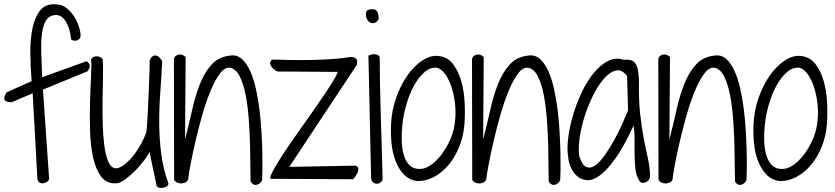

<svg xmlns="http://www.w3.org/2000/svg" viewBox="-40 -864 3964 912"><path d="M16.6 -378.9Q-2.9 -377.9 -10.7 -382.8Q-18.6 -387.7 -19.5 -395Q-20.5 -402.3 -16.6 -410.6Q-12.7 -418.9 -7.8 -425.8L110.4 -478.5Q104.5 -545.9 104 -613.3Q103.5 -680.7 115.2 -733.9Q127 -787.1 153.8 -817.9Q180.7 -848.6 229.5 -842.8Q252.9 -842.8 273.4 -827.6Q293.9 -812.5 309.1 -790Q324.2 -767.6 333.5 -741.2Q342.8 -714.8 342.8 -693.4Q341.8 -683.6 335.9 -678.2Q330.1 -672.9 323.2 -671.4Q316.4 -669.9 309.1 -671.4Q301.8 -672.9 297.9 -676.8Q293.9 -711.9 285.6 -734.4Q277.3 -756.8 267.1 -770Q256.8 -783.2 246.1 -788.1Q235.4 -793 227.5 -793Q196.3 -792 181.2 -770.5Q166 -749 160.2 -710.4Q154.3 -671.9 155.8 -617.7Q157.2 -563.5 160.2 -497.1L371.1 -573.2Q381.8 -566.4 385.7 -556.2Q389.6 -545.9 376 -525.4L164.1 -438.5L193.4 -13.7Q191.4 -5.9 183.6 -0.5Q175.8 4.9 166 6.3Q156.2 7.8 147.9 3.4Q139.6 -1 137.7 -13.7L115.2 -420.9Z M670.9 -576.2Q671.9 -582 677.2 -589.4Q682.6 -596.7 690.9 -599.6Q699.2 -602.5 709.5 -597.2Q719.7 -591.8 730.5 -573.2Q726.6 -498 721.2 -423.3Q715.8 -348.6 716.3 -275.9Q716.8 -203.1 726.1 -131.8Q735.4 -60.5 759.8 6.8Q760.7 13.7 754.9 19Q749 24.4 739.3 26.9Q729.5 29.3 719.7 28.3Q710 27.3 704.1 19.5L669.9 -143.6Q666 -130.9 647.9 -106.4Q629.9 -82 606 -57.1Q582 -32.2 556.6 -13.2Q531.2 5.9 512.7 6.8Q466.8 9.8 440.4 -25.4Q414.1 -60.5 401.9 -117.7Q389.6 -174.8 387.7 -245.1Q385.7 -315.4 387.7 -381.8Q389.6 -448.2 392.6 -502Q395.5 -555.7 392.6 -581.1Q395.5 -588.9 402.8 -592.8Q410.2 -596.7 418.9 -596.7Q427.7 -596.7 436 -592.8Q444.3 -588.9 448.2 -581.1Q450.2 -547.9 449.2 -498Q448.2 -448.2 447.3 -392.1Q446.3 -335.9 447.8 -279.3Q449.2 -222.7 455.1 -176.3Q460.9 -129.9 473.1 -99.1Q485.4 -68.4 507.8 -64.5Q524.4 -64.5 541 -75.2Q557.6 -85.9 574.2 -103Q590.8 -120.1 605.5 -141.1Q620.1 -162.1 630.9 -182.1Q641.6 -202.1 648.4 -218.8Q655.3 -235.4 656.2 -244.1Q657.2 -255.9 659.2 -281.7Q661.1 -307.6 662.6 -340.3Q664.1 -373 665.5 -410.2Q667 -447.3 668.5 -480Q669.9 -512.7 670.4 -538.6Q670.9 -564.5 670.9 -576.2Z M786.1 -582Q787.1 -591.8 793.9 -597.7Q800.8 -603.5 809.6 -605Q818.4 -606.4 827.1 -603Q835.9 -599.6 841.8 -592.8L838.9 -202.1Q857.4 -272.5 872.6 -341.3Q887.7 -410.2 910.2 -466.3Q932.6 -522.5 966.8 -559.1Q1001 -595.7 1057.6 -600.6Q1087.9 -603.5 1110.4 -582.5Q1132.8 -561.5 1148.9 -525.4Q1165 -489.3 1175.8 -440.9Q1186.5 -392.6 1192.9 -340.3Q1199.2 -288.1 1202.1 -235.4Q1205.1 -182.6 1206.1 -137.7Q1207 -92.8 1206.5 -58.6Q1206.1 -24.4 1205.1 -8.8Q1198.2 7.8 1181.2 13.2Q1164.1 18.6 1150.4 -1Q1149.4 -19.5 1149.4 -64.9Q1149.4 -110.4 1147.9 -168.9Q1146.5 -227.5 1142.1 -291.5Q1137.7 -355.5 1127.4 -409.7Q1117.2 -463.9 1099.1 -500.5Q1081.1 -537.1 1052.7 -542Q1028.3 -545.9 1005.4 -515.6Q982.4 -485.4 961.4 -435.5Q940.4 -385.7 922.4 -323.2Q904.3 -260.7 890.1 -200.2Q876 -139.6 866.2 -88.9Q856.4 -38.1 853.5 -10.7Q850.6 -2.9 841.8 2Q833 6.8 822.8 7.3Q812.5 7.8 802.2 3.9Q792 0 787.1 -10.7Z M1244.1 -14.6Q1242.2 -23.4 1253.4 -45.9Q1264.6 -68.4 1284.7 -100.6Q1304.7 -132.8 1331.5 -171.9Q1358.4 -210.9 1387.7 -252.4Q1417 -293.9 1445.8 -335Q1474.6 -376 1499 -412.1Q1523.4 -448.2 1541 -477.1Q1558.6 -505.9 1564.5 -522.5L1285.2 -524.4Q1281.2 -522.5 1271 -527.8Q1260.7 -533.2 1252.9 -542.5Q1245.1 -551.8 1243.2 -562.5Q1241.2 -573.2 1253.9 -581.1Q1290 -580.1 1338.4 -579.1Q1386.7 -578.1 1438 -579.1Q1489.3 -580.1 1539.1 -583.5Q1588.9 -586.9 1627 -593.8Q1644.5 -592.8 1651.9 -584.5Q1659.2 -576.2 1655.3 -556.6L1334 -71.3L1641.6 -77.1Q1653.3 -77.1 1658.2 -71.8Q1663.1 -66.4 1662.1 -57.1Q1661.1 -47.9 1654.3 -36.1Q1647.5 -24.4 1637.7 -12.7Z M1710 -599.6Q1715.8 -602.5 1723.6 -604.5Q1731.4 -606.4 1738.8 -606.4Q1746.1 -606.4 1752.9 -603.5Q1759.8 -600.6 1763.7 -592.8Q1763.7 -529.3 1765.1 -455.6Q1766.6 -381.8 1769 -306.2Q1771.5 -230.5 1773.4 -157.2Q1775.4 -84 1777.3 -21.5Q1778.3 -6.8 1769.5 1Q1760.7 8.8 1750.5 8.8Q1740.2 8.8 1731.4 1.5Q1722.7 -5.9 1722.7 -21.5ZM1698.2 -798.8Q1698.2 -811.5 1707 -815.9Q1715.8 -820.3 1726.6 -820.3Q1748 -820.3 1753.4 -806.2Q1758.8 -792 1758.8 -773.4Q1752.9 -761.7 1743.2 -756.8Q1733.4 -752 1723.1 -754.9Q1712.9 -757.8 1705.6 -768.6Q1698.2 -779.3 1698.2 -798.8Z M1942.4 -3.9Q1903.3 -8.8 1878.4 -35.2Q1853.5 -61.5 1838.9 -99.6Q1824.2 -137.7 1819.8 -183.1Q1815.4 -228.5 1817.4 -272.5Q1820.3 -339.8 1842.3 -401.4Q1864.3 -462.9 1897 -508.3Q1929.7 -553.7 1969.2 -578.6Q2008.8 -603.5 2046.9 -597.7Q2086.9 -591.8 2111.8 -559.6Q2136.7 -527.3 2150.4 -480.5Q2164.1 -433.6 2167 -378.4Q2169.9 -323.2 2166 -272.5Q2161.1 -214.8 2140.6 -165Q2120.1 -115.2 2089.4 -79.1Q2058.6 -43 2020 -22.9Q1981.4 -2.9 1942.4 -3.9ZM2037.1 -542Q2004.9 -545.9 1977.1 -522Q1949.2 -498 1927.2 -458.5Q1905.3 -418.9 1890.6 -368.7Q1876 -318.4 1871.1 -269.5Q1867.2 -234.4 1868.2 -197.3Q1869.1 -160.2 1877.4 -129.9Q1885.7 -99.6 1903.8 -80.6Q1921.9 -61.5 1952.1 -61.5Q1976.6 -60.5 2003.4 -78.1Q2030.3 -95.7 2053.7 -125.5Q2077.1 -155.3 2095.2 -193.4Q2113.3 -231.4 2119.1 -271.5Q2126 -313.5 2122.6 -357.9Q2119.1 -402.3 2107.9 -440.4Q2096.7 -478.5 2078.6 -506.3Q2060.5 -534.2 2037.1 -542Z M2202.1 -582Q2203.1 -591.8 2210 -597.7Q2216.8 -603.5 2225.6 -605Q2234.4 -606.4 2243.2 -603Q2252 -599.6 2257.8 -592.8L2254.9 -202.1Q2273.4 -272.5 2288.6 -341.3Q2303.7 -410.2 2326.2 -466.3Q2348.6 -522.5 2382.8 -559.1Q2417 -595.7 2473.6 -600.6Q2503.9 -603.5 2526.4 -582.5Q2548.8 -561.5 2564.9 -525.4Q2581.1 -489.3 2591.8 -440.9Q2602.5 -392.6 2608.9 -340.3Q2615.2 -288.1 2618.2 -235.4Q2621.1 -182.6 2622.1 -137.7Q2623 -92.8 2622.6 -58.6Q2622.1 -24.4 2621.1 -8.8Q2614.3 7.8 2597.2 13.2Q2580.1 18.6 2566.4 -1Q2565.4 -19.5 2565.4 -64.9Q2565.4 -110.4 2564 -168.9Q2562.5 -227.5 2558.1 -291.5Q2553.7 -355.5 2543.5 -409.7Q2533.2 -463.9 2515.1 -500.5Q2497.1 -537.1 2468.8 -542Q2444.3 -545.9 2421.4 -515.6Q2398.4 -485.4 2377.4 -435.5Q2356.4 -385.7 2338.4 -323.2Q2320.3 -260.7 2306.2 -200.2Q2292 -139.6 2282.2 -88.9Q2272.5 -38.1 2269.5 -10.7Q2266.6 -2.9 2257.8 2Q2249 6.8 2238.8 7.3Q2228.5 7.8 2218.3 3.9Q2208 0 2203.1 -10.7Z M2995.1 -9.8Q2981.4 -30.3 2978 -63.5Q2974.6 -96.7 2974.1 -133.3Q2973.6 -169.9 2974.1 -205.6Q2974.6 -241.2 2968.8 -266.6Q2922.9 -166 2882.3 -109.9Q2841.8 -53.7 2808.1 -29.8Q2774.4 -5.9 2747.1 -8.3Q2719.7 -10.7 2700.7 -27.8Q2681.6 -44.9 2670.9 -69.8Q2660.2 -94.7 2659.2 -117.2Q2652.3 -154.3 2658.7 -206.5Q2665 -258.8 2681.2 -314.5Q2697.3 -370.1 2722.2 -423.3Q2747.1 -476.6 2778.8 -515.6Q2810.5 -554.7 2846.7 -573.7Q2882.8 -592.8 2921.9 -580.1Q2941.4 -582 2954.6 -578.6Q2967.8 -575.2 2976.6 -564.5Q2985.4 -553.7 2989.3 -534.7Q2993.2 -515.6 2995.1 -486.3Q2993.2 -391.6 3000.5 -325.2Q3007.8 -258.8 3017.6 -208Q3027.3 -157.2 3036.6 -116.2Q3045.9 -75.2 3047.9 -31.2Q3047.9 -15.6 3040 -7.3Q3032.2 1 3022.5 3.4Q3012.7 5.9 3004.4 2Q2996.1 -2 2995.1 -9.8ZM2938.5 -502.9Q2915 -534.2 2887.7 -529.3Q2860.4 -524.4 2833.5 -495.6Q2806.6 -466.8 2782.2 -420.4Q2757.8 -374 2740.2 -321.3Q2722.7 -268.6 2714.4 -216.3Q2706.1 -164.1 2710.9 -124Q2724.6 -80.1 2744.1 -71.3Q2763.7 -62.5 2786.1 -77.6Q2808.6 -92.8 2832 -126Q2855.5 -159.2 2877 -197.8Q2898.4 -236.3 2915.5 -274.9Q2932.6 -313.5 2943.4 -339.8Z M3086.9 -582Q3087.9 -591.8 3094.7 -597.7Q3101.6 -603.5 3110.4 -605Q3119.1 -606.4 3127.9 -603Q3136.7 -599.6 3142.6 -592.8L3139.6 -202.1Q3158.2 -272.5 3173.3 -341.3Q3188.5 -410.2 3210.9 -466.3Q3233.4 -522.5 3267.6 -559.1Q3301.8 -595.7 3358.4 -600.6Q3388.7 -603.5 3411.1 -582.5Q3433.6 -561.5 3449.7 -525.4Q3465.8 -489.3 3476.6 -440.9Q3487.3 -392.6 3493.7 -340.3Q3500 -288.1 3502.9 -235.4Q3505.9 -182.6 3506.8 -137.7Q3507.8 -92.8 3507.3 -58.6Q3506.8 -24.4 3505.9 -8.8Q3499 7.8 3481.9 13.2Q3464.8 18.6 3451.2 -1Q3450.2 -19.5 3450.2 -64.9Q3450.2 -110.4 3448.7 -168.9Q3447.3 -227.5 3442.9 -291.5Q3438.5 -355.5 3428.2 -409.7Q3418 -463.9 3399.9 -500.5Q3381.8 -537.1 3353.5 -542Q3329.1 -545.9 3306.2 -515.6Q3283.2 -485.4 3262.2 -435.5Q3241.2 -385.7 3223.1 -323.2Q3205.1 -260.7 3190.9 -200.2Q3176.8 -139.6 3167 -88.9Q3157.2 -38.1 3154.3 -10.7Q3151.4 -2.9 3142.6 2Q3133.8 6.8 3123.5 7.3Q3113.3 7.8 3103 3.9Q3092.8 0 3087.9 -10.7Z M3664.1 -3.9Q3625 -8.8 3600.1 -35.2Q3575.2 -61.5 3560.5 -99.6Q3545.9 -137.7 3541.5 -183.1Q3537.1 -228.5 3539.1 -272.5Q3542 -339.8 3564 -401.4Q3585.9 -462.9 3618.7 -508.3Q3651.4 -553.7 3690.9 -578.6Q3730.5 -603.5 3768.6 -597.7Q3808.6 -591.8 3833.5 -559.6Q3858.4 -527.3 3872.1 -480.5Q3885.7 -433.6 3888.7 -378.4Q3891.6 -323.2 3887.7 -272.5Q3882.8 -214.8 3862.3 -165Q3841.8 -115.2 3811 -79.1Q3780.3 -43 3741.7 -22.9Q3703.1 -2.9 3664.1 -3.9ZM3758.8 -542Q3726.6 -545.9 3698.7 -522Q3670.9 -498 3648.9 -458.5Q3627 -418.9 3612.3 -368.7Q3597.7 -318.4 3592.8 -269.5Q3588.9 -234.4 3589.8 -197.3Q3590.8 -160.2 3599.1 -129.9Q3607.4 -99.6 3625.5 -80.6Q3643.6 -61.5 3673.8 -61.5Q3698.2 -60.5 3725.1 -78.1Q3752 -95.7 3775.4 -125.5Q3798.8 -155.3 3816.9 -193.4Q3835 -231.4 3840.8 -271.5Q3847.7 -313.5 3844.2 -357.9Q3840.8 -402.3 3829.6 -440.4Q3818.4 -478.5 3800.3 -506.3Q3782.2 -534.2 3758.8 -542Z"/></svg>

Font: Shadows Into Light Two
Style: Regular
Weight: 400
Designer: Kimberly Geswein
Foundry: Kimberly Geswein
Version: Version 1.003 2012